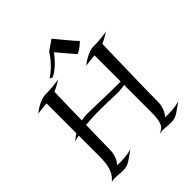

<svg xmlns="http://www.w3.org/2000/svg" viewBox="-251 -1103 1261 1261"><g transform="rotate(-45 379.0 -472.5)"><path d="M282.2 -727.1Q259.3 -711.9 241 -701.9Q222.7 -691.9 206.1 -685.1Q205.1 -643.1 204.1 -607.2Q203.1 -571.3 202.4 -539.6Q201.7 -507.8 201.2 -479.5Q200.7 -451.2 200.2 -424.8Q226.1 -430.2 253.9 -430.2Q280.8 -430.2 316.2 -429.4Q351.6 -428.7 389.6 -427.5Q427.7 -426.3 466.3 -425.5Q504.9 -424.8 538.1 -424.8H561V-668Q545.9 -666.5 524.2 -664.3Q502.4 -662.1 475.1 -658.2Q501.5 -679.7 522.5 -690.7Q543.5 -701.7 558.6 -707Q576.2 -712.9 589.8 -713.9Q607.4 -713.9 627.9 -714.8Q648.4 -715.8 668 -717.5Q687.5 -719.2 703.4 -721.7Q719.2 -724.1 727.1 -727.1Q704.1 -711.9 685.8 -701.9Q667.5 -691.9 650.9 -685.1Q648.4 -596.2 647 -526.4Q645.5 -456.5 644.3 -402.6Q643.1 -348.6 642.3 -309.1Q641.6 -269.5 641.1 -241.7Q639.6 -176.3 640.1 -152.8Q639.6 -134.8 635.3 -117.2Q631.3 -102.1 623.5 -84.7Q615.7 -67.4 601.1 -53.2Q609.9 -52.2 618.2 -52Q626.5 -51.8 634.8 -51.8Q657.7 -51.8 676 -54Q694.3 -56.2 707.8 -58.6Q721.2 -61 729 -63.5Q736.8 -65.9 738.8 -66.9Q712.9 -49.3 695.8 -36.6Q678.7 -23.9 665 -15.9Q651.4 -7.8 638.4 -3.9Q625.5 0 607.9 0Q584.5 0 568.1 -2Q551.8 -3.9 535.2 -3.9Q526.9 -3.9 518.3 -3.2Q509.8 -2.4 499 0Q514.6 -7.3 526.4 -15.4Q538.1 -23.4 545.7 -37.8Q553.2 -52.2 557.1 -75.9Q561 -99.6 561 -139.2V-393.1Q546.9 -390.1 529.3 -388.2Q511.7 -386.2 488.8 -386.2Q457 -386.2 414.6 -388.2Q372.1 -390.1 321.8 -390.1Q292 -390.1 261.5 -388.7Q231 -387.2 199.2 -383.8Q197.3 -312 196.5 -267.1Q195.8 -222.2 195.3 -196.8Q194.8 -167 194.8 -152.8Q194.3 -134.8 189.9 -117.2Q186 -102.1 178.2 -84.7Q170.4 -67.4 155.8 -53.2Q165 -52.2 173.3 -52Q181.6 -51.8 189.9 -51.8Q212.9 -51.8 231.2 -54Q249.5 -56.2 262.9 -58.6Q276.4 -61 284.2 -63.5Q292 -65.9 293.9 -66.9Q268.1 -49.3 251 -36.6Q233.9 -23.9 220.2 -15.9Q206.5 -7.8 193.6 -3.9Q180.7 0 163.1 0Q139.6 0 123 -2Q106.4 -3.9 89.8 -3.9Q81.5 -3.9 73 -3.2Q64.5 -2.4 54.2 0Q67.9 -11.7 79.1 -25.6Q90.3 -39.6 98.4 -59.6Q106.4 -79.6 110.8 -107.4Q115.2 -135.3 115.2 -174.8V-369.1Q104 -366.7 93.3 -363.8Q82.5 -360.8 71.8 -356.9Q82.5 -366.7 93.3 -375Q104 -383.3 115.2 -391.1V-668Q100.1 -666.5 78.6 -664.3Q57.1 -662.1 29.8 -658.2Q56.2 -679.7 77.4 -690.7Q98.6 -701.7 113.8 -707Q131.3 -712.9 145 -713.9Q162.1 -713.9 182.9 -714.8Q203.6 -715.8 222.9 -717.5Q242.2 -719.2 258.3 -721.7Q274.4 -724.1 282.2 -727.1ZM293.9 -66.9V-67.4Q294.4 -67.9 294.9 -67.9ZM738.8 -66.9V-67.4H739.3Q739.7 -67.9 740.2 -67.9ZM560.1 -802.7Q555.2 -798.8 549.6 -793.2Q543.9 -787.6 535.9 -781Q527.8 -774.4 516.4 -766.8Q504.9 -759.3 488.3 -752Q462.4 -782.2 436 -813.2Q409.7 -844.2 387.2 -870.6Q349.1 -820.8 316.9 -793.9Q284.7 -767.1 261.2 -759.8L246.1 -769.5Q282.7 -793.9 314 -826.7Q345.2 -859.4 368.2 -896L439 -944.8Q454.6 -926.3 471.7 -905.5Q488.8 -884.8 504.9 -865.2Q521 -845.7 535.4 -829.1Q549.8 -812.5 560.1 -802.7Z"/></g></svg>

Font: Quintessential
Style: Regular
Weight: 400
Designer: Astigmatic (AOETI)
Foundry: Astigmatic (AOETI)
Version: Version 1.000